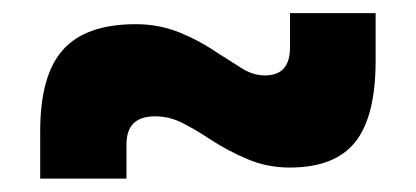

<svg xmlns="http://www.w3.org/2000/svg" viewBox="-20 -490 626 289"><path d="M40.5 -221.2V-292.5Q40.5 -377 75 -415.3Q109.4 -453.6 184.6 -453.6Q219.2 -453.6 250 -441.2Q280.8 -428.7 307.6 -410.2Q327.1 -397.9 344 -387.2Q360.8 -376.5 378.9 -376.5Q416.5 -376.5 416.5 -418.5V-470.2H545.4V-398.9Q545.4 -314.5 514.6 -276.1Q483.9 -237.8 416 -237.8Q382.3 -237.8 352.3 -250.5Q322.3 -263.2 294.9 -281.2Q274.4 -294.9 254.6 -304.9Q234.9 -314.9 213.4 -314.9Q170.4 -314.9 170.4 -272.9V-221.2Z"/></svg>

Font: Caskaydia Cove
Style: Bold
Weight: 700
Monospace: yes
Designer: Aaron Bell
Foundry: Saja Typeworks
Version: Version 4.300; ttfautohint (v1.8.3)